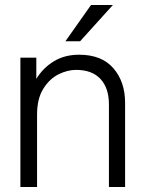

<svg xmlns="http://www.w3.org/2000/svg" viewBox="-20 -752 585 772"><path d="M286 -471Q251 -471 215 -453Q179 -435 154 -395Q129 -355 129 -291V0H62V-520H126V-435Q153 -479 196.5 -505.5Q240 -532 298 -532Q389 -532 436 -477.5Q483 -423 483 -339V0H418V-332Q418 -398 384 -434.5Q350 -471 286 -471ZM346 -732H434L302 -586H243Z"/></svg>

Font: Aspekta 300
Style: Regular
Weight: 300
Designer: Ivo Dolenc
Version: Version 2.000